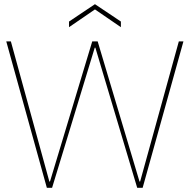

<svg xmlns="http://www.w3.org/2000/svg" viewBox="-20 -898 908 918"><path d="M204 0 10 -700H32L216 -30H219L421 -700H447L647 -30H650L835 -700H857L662 0H636L436 -670H433L229 0ZM310 -768V-795L434 -878L558 -795V-768L434 -853Z"/></svg>

Font: DM Sans 36pt Thin
Style: Regular
Weight: 250
Designer: Colophon Foundry, Jonny Pinhorn
Foundry: Colophon Foundry
Version: Version 4.004;gftools[0.9.30]